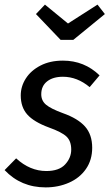

<svg xmlns="http://www.w3.org/2000/svg" viewBox="-28 -801 475 833"><path d="M404 -474 361 -423Q307 -468 245 -468Q202 -468 176.5 -448Q151 -428 151 -392Q151 -364 172 -346.5Q193 -329 245 -310Q310 -287 341 -252Q372 -217 372 -160Q372 -107 345 -68Q318 -29 271.5 -8.5Q225 12 170 12Q63 12 -8 -63L42 -114Q102 -59 173 -59Q228 -59 254.5 -87.5Q281 -116 281 -152Q281 -189 260.5 -208.5Q240 -228 184 -248Q119 -272 90.5 -304Q62 -336 62 -387Q62 -426 84 -460.5Q106 -495 147.5 -516.5Q189 -538 245 -538Q338 -538 404 -474ZM427 -740 290 -628H235L128 -740L167 -781L267 -699L395 -781Z"/></svg>

Font: Fira Sans Condensed
Style: Italic
Weight: 400
Width: 3
Italic angle: -8°
Designer: bBox Type GmbH & Carrois Corporate GbR & Edenspiekermann AG
Foundry: bBox Type GmbH & Carrois Corporate GbR & Edenspiekermann AG
Version: Version 4.301